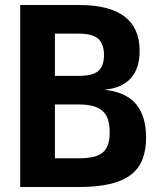

<svg xmlns="http://www.w3.org/2000/svg" viewBox="-20 -750 642 770"><path d="M61 -730H295.9Q540 -730 540 -546.4Q540 -475.1 504.2 -435.8Q468.3 -396.5 397.9 -390.1Q483.9 -381.3 524.9 -333.3Q565.9 -285.2 565.9 -198.7Q565.9 -146.5 550.5 -108.9Q535.2 -71.3 502.2 -47.1Q469.2 -22.9 418.2 -11.5Q367.2 0 295.9 0H61ZM295.9 -445.8Q323.2 -445.8 342.5 -450.4Q361.8 -455.1 373.8 -465.1Q385.7 -475.1 391.4 -491Q397 -506.8 397 -529.3Q397 -574.7 373.3 -595Q349.6 -615.2 295.9 -615.2H200.2V-445.8ZM295.9 -115.2Q330.1 -115.2 353.8 -120.6Q377.4 -126 392.1 -138.4Q406.7 -150.9 413.3 -170.7Q419.9 -190.4 419.9 -219.2Q419.9 -249 413.1 -270.3Q406.2 -291.5 391.4 -304.9Q376.5 -318.4 352.8 -324.7Q329.1 -331.1 295.9 -331.1H200.2V-115.2Z"/></svg>

Font: Hack
Style: Bold
Weight: 700
Monospace: yes
Designer: Christopher Simpkins
Foundry: Christopher Simpkins
Version: Version 2.017